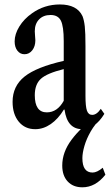

<svg xmlns="http://www.w3.org/2000/svg" viewBox="-20 -554 480 839"><path d="M134 10.5Q89 10.5 62 -22.2Q35 -55 35 -109Q35 -177.5 87 -219.2Q139 -261 258.5 -288V-374.5Q258.5 -439 246 -463.8Q233.5 -488.5 201 -488.5Q169.5 -488.5 150.8 -469.2Q132 -450 132 -417Q132 -407 133.2 -397Q134.5 -387 134.5 -378Q134.5 -351.5 121 -334.2Q107.5 -317 87 -317Q68 -317 56 -332.5Q44 -348 44 -373Q44 -405 64.5 -438.2Q85 -471.5 120 -496Q174 -534.5 241.5 -534.5Q316.5 -534.5 340.5 -483.5Q347.5 -465.5 350.5 -438.5Q353.5 -411.5 353.5 -352.5V-135.5Q353.5 -88.5 360 -70.2Q366.5 -52 383 -52Q402.5 -52 420.5 -78.5L436 -56.5Q395 10.5 339.5 10.5Q273.5 10.5 262 -75H259Q234 -34 201.8 -11.8Q169.5 10.5 134 10.5ZM184.5 -63Q230.5 -63 258.5 -113.5V-252Q185.5 -234 158.8 -209.8Q132 -185.5 132 -138Q132 -63 184.5 -63ZM340 264.5Q299.5 264.5 275.8 239Q252 213.5 252 169.5Q252 111 292.5 56.8Q333 2.5 399 -44L423 -38.5Q395 -12 376.5 20.2Q358 52.5 349 83.5Q340 114.5 340 137Q340 200 384.5 200Q404 200 429 179L440.5 209.5Q397 264.5 340 264.5Z"/></svg>

Font: Libre Caslon Condensed Medium
Style: Regular
Weight: 500
Designer: Pablo Impallari, Rodrigo Fuenzalida, Katja Schimmel, Ertekin Erdin
Foundry: Pablo Impallari, Rodrigo Fuenzalida
Version: Version 2.000; ttfautohint (v1.8.4.7-5d5b);gftools[0.9.33]